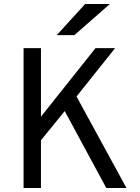

<svg xmlns="http://www.w3.org/2000/svg" viewBox="-20 -941 700 961"><path d="M98 0V-700H185V-357L458 -700H556L363 -458L613 0H512L304 -385L185 -239V0ZM264 -765 406 -921H530L352 -765Z"/></svg>

Font: Overpass
Style: Regular
Weight: 400
Designer: Delve Withrington, Dave Bailey, Thomas Jockin
Foundry: Delve Fonts LLC
Version: Version 4.000